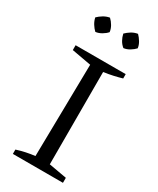

<svg xmlns="http://www.w3.org/2000/svg" viewBox="-217 -930 822 996"><g transform="rotate(30 193.5 -432.0)"><path d="M46 0V-26Q74 -35 100.5 -40.5Q127 -46 153 -49L162 -601L46 -622V-651H346V-625Q322 -618 295 -612Q268 -606 239 -602V-49L346 -30V0ZM129 -864Q143 -851 153 -833.5Q163 -816 165 -798Q154 -785 136 -774.5Q118 -764 100 -762Q87 -774 76.5 -791Q66 -808 62 -827Q75 -840 92.5 -850.5Q110 -861 129 -864ZM297 -864Q310 -851 320.5 -833.5Q331 -816 333 -798Q321 -785 303.5 -774.5Q286 -764 268 -762Q253 -774 243.5 -791Q234 -808 230 -827Q243 -840 260 -850.5Q277 -861 297 -864Z"/></g></svg>

Font: Piazzolla 24pt
Style: Regular
Weight: 400
Designer: Juan Pablo del Peral
Foundry: Huerta Tipografica
Version: Version 2.005